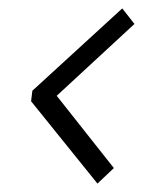

<svg xmlns="http://www.w3.org/2000/svg" viewBox="-20 -496 340 457"><path d="M212 -59 251 -96 115 -268 300 -439 271 -476 57 -280 54 -255Z"/></svg>

Font: Secuela ExtLt
Style: Italic
Weight: 200
Italic angle: -8°
Designer: Fernando Haro
Foundry: deFharo
Version: Version 1.704